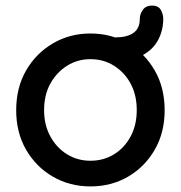

<svg xmlns="http://www.w3.org/2000/svg" viewBox="-20 -658 648 688"><path d="M570 -263Q570 -183 534.5 -121.5Q499 -60 439 -25Q379 10 304 10Q230 10 169.5 -25Q109 -60 73.5 -121.5Q38 -183 38 -263Q38 -344 73.5 -405.5Q109 -467 169.5 -502.5Q230 -538 304 -538Q379 -538 439 -502.5Q499 -467 534.5 -405.5Q570 -344 570 -263ZM470 -263Q470 -318 448 -358.5Q426 -399 388.5 -422.5Q351 -446 304 -446Q258 -446 220.5 -422.5Q183 -399 160.5 -358.5Q138 -318 138 -263Q138 -210 160.5 -169Q183 -128 220.5 -105Q258 -82 304 -82Q351 -82 388.5 -105Q426 -128 448 -169Q470 -210 470 -263ZM393 -440V-524Q435 -524 458 -540Q481 -556 481 -591Q481 -608 492 -623Q503 -638 524 -638Q548 -638 556.5 -622Q565 -606 565 -591Q565 -549 546.5 -514.5Q528 -480 490.5 -460Q453 -440 393 -440Z"/></svg>

Font: Quicksand SemiBold
Style: Regular
Weight: 600
Designer: Andrew Paglinawan
Foundry: Andrew Paglinawan
Version: Version 3.004